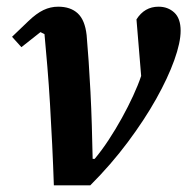

<svg xmlns="http://www.w3.org/2000/svg" viewBox="-20 -554 560 574"><path d="M141 0Q139 -60 136 -122Q133 -184 129.5 -243Q126 -302 121.5 -355.5Q117 -409 113 -452L101 -458L44 -413L16 -444L65 -491Q89 -514 110 -524Q131 -534 154 -534Q191 -534 212.5 -514Q234 -494 239 -449Q242 -415 245 -371Q248 -327 250.5 -278.5Q253 -230 254.5 -179Q256 -128 257 -79H263Q284 -104 305 -136Q326 -168 344.5 -201.5Q363 -235 378 -267.5Q393 -300 402 -327L388 -496Q412 -534 454 -534Q482 -534 501 -516.5Q520 -499 520 -462Q520 -427 501 -374Q482 -321 447 -258.5Q412 -196 362 -129Q312 -62 250 0Z"/></svg>

Font: IBM Plex Serif SmBld
Style: Italic
Weight: 600
Italic angle: -14°
Designer: Mike Abbink, Paul van der Laan, Pieter van Rosmalen
Foundry: Bold Monday
Version: Version 3.001